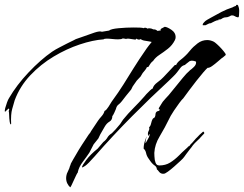

<svg xmlns="http://www.w3.org/2000/svg" viewBox="-47 -724 1029 810"><path d="M249 66Q242 60 237 50Q232 40 232 27Q232 19 235 9Q238 1 242 -6.5Q246 -14 248 -23Q250 -26 252 -34Q257 -43 262 -52Q267 -61 272 -69Q285 -92 299 -113.5Q313 -135 327 -156Q329 -158 333 -163.5Q337 -169 336 -169Q344 -180 351 -191.5Q358 -203 366 -214Q372 -223 381.5 -233.5Q391 -244 394 -256L396 -257Q402 -260 411 -274Q420 -288 424 -295Q454 -336 474 -368Q494 -400 516 -435.5Q538 -471 572 -520Q575 -525 581 -532Q587 -539 593 -547L584 -549L560 -553Q554 -554 546 -559Q541 -556 538 -557Q534 -557 528 -561L525 -557H523Q521 -557 512.5 -558.5Q504 -560 495.5 -561Q487 -562 485 -559Q482 -561 478 -561Q474 -561 471 -562Q466 -558 451 -558Q440 -558 426.5 -559.5Q413 -561 403 -561Q393 -561 390 -558Q345 -555 289.5 -536.5Q234 -518 179.5 -485.5Q125 -453 81 -406.5Q37 -360 15 -301Q11 -287 4.5 -264.5Q-2 -242 0 -201Q0 -200 -2 -199.5Q-4 -199 -6 -209.5Q-8 -220 -9 -250Q-10 -251 -10 -253Q-10 -257 -8.5 -261Q-7 -265 -11 -266L-26 -252Q-28 -257 -25 -268Q-22 -279 -17.5 -291.5Q-13 -304 -9 -310Q23 -365 73.5 -418.5Q124 -472 173 -506Q188 -516 203 -523.5Q218 -531 233 -539Q235 -540 244 -544.5Q253 -549 262.5 -553.5Q272 -558 273 -559Q283 -562 306 -570.5Q329 -579 351.5 -586.5Q374 -594 383 -590L413 -595Q421 -602 453.5 -605Q486 -608 516 -608Q531 -608 543 -607.5Q555 -607 559 -605L560 -606Q562 -607 566 -607Q570 -607 576 -603Q581 -606 588 -604Q591 -604 594 -602.5Q597 -601 600 -600H603Q608 -600 612 -597.5Q616 -595 619 -593Q624 -596 626 -595Q628 -595 629 -594Q632 -598 630.5 -598.5Q629 -599 633 -603L648 -611Q659 -610 676.5 -598Q694 -586 694 -568Q694 -561 691 -555Q680 -533 661.5 -518.5Q643 -504 625.5 -492.5Q608 -481 599 -467Q593 -463 588 -456Q583 -449 579 -442L578 -441H573Q570 -434 565 -428Q560 -422 555 -416L546 -401L530 -384L516 -364Q512 -359 509.5 -352.5Q507 -346 502 -341Q493 -330 484 -319Q475 -308 467 -297Q460 -288 452.5 -282.5Q445 -277 442 -264Q441 -261 435 -248Q429 -235 427 -235Q427 -218 415 -211Q403 -204 395 -190L376 -157L368 -140L348 -115L330 -80Q318 -62 302 -41Q286 -20 281 3H282Q280 4 275 14Q270 24 264.5 36.5Q259 49 254.5 58Q250 67 249 66ZM644 9Q631 10 624 0.5Q617 -9 615 -9Q614 -20 606.5 -25Q599 -30 593 -37Q590 -40 587.5 -44Q585 -48 582 -52Q572 -65 569.5 -77.5Q567 -90 559 -97V-99Q559 -101 559.5 -107Q560 -113 563 -125Q564 -129 567 -136.5Q570 -144 570 -147H571Q571 -144 568 -132.5Q565 -121 568 -121Q568 -122 572.5 -129Q577 -136 581 -144.5Q585 -153 584 -157Q584 -157 583.5 -157Q583 -157 583 -158H581Q581 -157 581.5 -154.5Q582 -152 580 -151Q577 -154 577 -157V-160Q577 -166 579.5 -170.5Q582 -175 583 -180L582 -187Q588 -192 590.5 -203.5Q593 -215 597 -222Q599 -225 602.5 -226.5Q606 -228 607 -232Q609 -237 609 -242.5Q609 -248 613 -252Q616 -255 622 -256Q628 -257 626 -264L623 -263V-268Q631 -280 633.5 -285Q636 -290 639.5 -294.5Q643 -299 652 -309L665 -323L696 -361Q710 -378 724.5 -396Q739 -414 755 -428Q760 -431 771 -441.5Q782 -452 780 -464Q780 -464 774.5 -466Q769 -468 762 -468Q759 -468 753 -466Q746 -461 739.5 -455.5Q733 -450 733 -450Q721 -447 714 -437.5Q707 -428 700 -419Q693 -410 682.5 -400Q672 -390 664 -382Q591 -315 510.5 -234Q430 -153 352 -64Q325 -33 312 -24Q299 -15 299 -19Q299 -25 316.5 -48.5Q334 -72 365 -97L389 -125Q400 -133 406 -143.5Q412 -154 425 -162Q433 -170 440.5 -178Q448 -186 455 -195Q460 -200 464 -207Q468 -214 472 -219Q493 -245 516.5 -268.5Q540 -292 562 -317Q563 -319 570.5 -327Q578 -335 586.5 -343Q595 -351 597 -350Q600 -364 617 -376.5Q634 -389 643 -399L691 -450H693L697 -449L696 -450Q701 -461 713.5 -470.5Q726 -480 734 -488Q742 -495 755 -511Q768 -527 786.5 -541Q805 -555 827 -555Q841 -555 855 -548Q859 -546 868.5 -537.5Q878 -529 887.5 -518.5Q897 -508 902.5 -500Q908 -492 903 -490Q899 -487 896 -484Q893 -481 889 -479Q884 -475 872 -464.5Q860 -454 848 -445.5Q836 -437 829 -438Q824 -434 811 -419Q798 -404 782 -383.5Q766 -363 751 -343Q736 -323 726 -309Q721 -305 709.5 -289.5Q698 -274 687 -257.5Q676 -241 673 -235Q647 -182 626.5 -148.5Q606 -115 604 -79Q604 -72 604.5 -64.5Q605 -57 606 -49Q609 -35 613.5 -30.5Q618 -26 625 -26Q651 -26 670.5 -38Q690 -50 709 -69Q715 -75 721 -81Q727 -87 733 -92L744 -102Q747 -107 750 -107Q751 -107 754 -110.5Q757 -114 757 -115Q762 -119 772 -131Q782 -143 784 -144Q788 -149 795 -155.5Q802 -162 809 -168Q811 -170 813 -167Q815 -164 815 -162Q815 -161 806 -152Q797 -143 795 -140Q797 -141 790 -135Q783 -129 774.5 -120Q766 -111 761 -103Q760 -102 753 -93Q746 -84 739 -74.5Q732 -65 730 -62Q726 -56 714 -45Q702 -34 688 -21.5Q674 -9 661.5 0Q649 9 644 9ZM809 -617Q809 -617 808.5 -618Q808 -619 808 -620Q808 -624 814 -630Q819 -636 827 -640.5Q835 -645 842 -649Q865 -662 887 -673.5Q909 -685 934 -693Q937 -695 940.5 -696.5Q944 -698 948 -699Q948 -702 952 -704Q957 -704 958.5 -698Q960 -692 961 -690Q962 -686 962 -682Q962 -678 962 -674Q962 -667 961.5 -662.5Q961 -658 961 -658Q962 -658 960.5 -654Q959 -650 956 -651Q949 -652 943 -656Q937 -660 930 -659Q926 -658 923 -656Q920 -654 916 -653Q912 -651 906.5 -651Q901 -651 896 -649Q891 -647 887 -644Q883 -641 876 -642Q874 -642 874 -638Q870 -640 859 -634.5Q848 -629 844 -627Q844 -626 842 -626H841Q836 -626 831 -623Q826 -620 821 -618Q819 -617 816.5 -617.5Q814 -618 812 -618Q812 -617 809 -617Z"/></svg>

Font: Cherish
Style: Regular
Weight: 400
Designer: Robert E. Leuschke
Foundry: Robert E. Leuschke
Version: Version 1.005